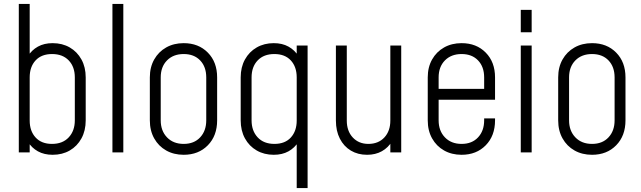

<svg xmlns="http://www.w3.org/2000/svg" viewBox="-20 -770 3240 970"><path d="M246 12Q203 12 171.5 -5.5Q140 -23 121 -54L130 -66V0H75V-750H130V-474L121 -486Q140 -517 171.5 -534.5Q203 -552 246 -552Q295 -552 332.5 -530.2Q370 -508.5 391.5 -469.5Q413 -430.5 413 -379V-162Q413 -110 391.5 -70.8Q370 -31.5 332.5 -9.8Q295 12 246 12ZM242.5 -43Q296.5 -43 327.2 -76Q358 -109 358 -162V-379Q358 -432.5 327.2 -464.8Q296.5 -497 243 -497Q189.5 -497 159.8 -464.8Q130 -432.5 130 -379V-161Q130 -108 159.8 -75.5Q189.5 -43 242.5 -43Z M548 0V-750H603V0Z M908 12Q858 12 819.5 -9.8Q781 -31.5 759 -70.8Q737 -110 737 -162V-379Q737 -430.5 759 -469.5Q781 -508.5 819.5 -530.2Q858 -552 908 -552Q983 -552 1030 -504.2Q1077 -456.5 1077 -379V-162Q1077 -84 1030 -36Q983 12 908 12ZM908 -43Q960.5 -43 991.2 -76Q1022 -109 1022 -162V-379Q1022 -432.5 991.2 -464.8Q960.5 -497 908 -497Q855.5 -497 823.8 -464.8Q792 -432.5 792 -379V-162Q792 -109 823.8 -76Q855.5 -43 908 -43Z M1479 180V-66L1488 -54Q1469 -23 1437.5 -5.5Q1406 12 1363 12Q1314.5 12 1276.8 -9.8Q1239 -31.5 1217.5 -70.8Q1196 -110 1196 -162V-379Q1196 -430.5 1217.5 -469.5Q1239 -508.5 1276.8 -530.2Q1314.5 -552 1363 -552Q1406 -552 1437.5 -534.5Q1469 -517 1488 -486L1479 -474V-540H1534V180ZM1366.5 -43Q1420 -43 1449.5 -75.5Q1479 -108 1479 -161V-379Q1479 -432.5 1449.2 -464.8Q1419.5 -497 1366 -497Q1312.5 -497 1281.8 -464.8Q1251 -432.5 1251 -379V-162Q1251 -109 1281.8 -76Q1312.5 -43 1366.5 -43Z M1834.5 12Q1788 12 1752.5 -9.2Q1717 -30.5 1697 -69.5Q1677 -108.5 1677 -161V-540H1732V-161Q1732 -108 1762.2 -75.5Q1792.5 -43 1841 -43Q1891.5 -43 1921.8 -75.5Q1952 -108 1952 -161V-540H2007V0H1952V-68L1961 -57Q1941.5 -24 1909.2 -6Q1877 12 1834.5 12Z M2312 12Q2262 12 2223.5 -9.8Q2185 -31.5 2163 -70.8Q2141 -110 2141 -162V-379Q2141 -430.5 2163 -469.5Q2185 -508.5 2223.5 -530.2Q2262 -552 2312 -552Q2387 -552 2434 -504.2Q2481 -456.5 2481 -379V-266H2182V-321H2426V-379Q2426 -432.5 2395.2 -464.8Q2364.5 -497 2312 -497Q2259.5 -497 2227.8 -464.8Q2196 -432.5 2196 -379V-162Q2196 -109 2227.8 -76Q2259.5 -43 2312 -43Q2364.5 -43 2395.2 -76Q2426 -109 2426 -162V-172H2481V-162Q2481 -84 2434 -36Q2387 12 2312 12Z M2611 0V-540H2666V0ZM2611 -607V-720H2666V-607Z M2971 12Q2921 12 2882.5 -9.8Q2844 -31.5 2822 -70.8Q2800 -110 2800 -162V-379Q2800 -430.5 2822 -469.5Q2844 -508.5 2882.5 -530.2Q2921 -552 2971 -552Q3046 -552 3093 -504.2Q3140 -456.5 3140 -379V-162Q3140 -84 3093 -36Q3046 12 2971 12ZM2971 -43Q3023.5 -43 3054.2 -76Q3085 -109 3085 -162V-379Q3085 -432.5 3054.2 -464.8Q3023.5 -497 2971 -497Q2918.5 -497 2886.8 -464.8Q2855 -432.5 2855 -379V-162Q2855 -109 2886.8 -76Q2918.5 -43 2971 -43Z"/></svg>

Font: Mohave Light Light
Style: Regular
Weight: 300
Version: Version 2.003